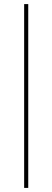

<svg xmlns="http://www.w3.org/2000/svg" viewBox="-20 -780 256 938"><path d="M98 138V-760H118V138Z"/></svg>

Font: IBM Plex Sans Cond Thin
Style: Regular
Weight: 100
Width: 3
Designer: Mike Abbink, Paul van der Laan, Pieter van Rosmalen
Foundry: Bold Monday
Version: Version 1.3